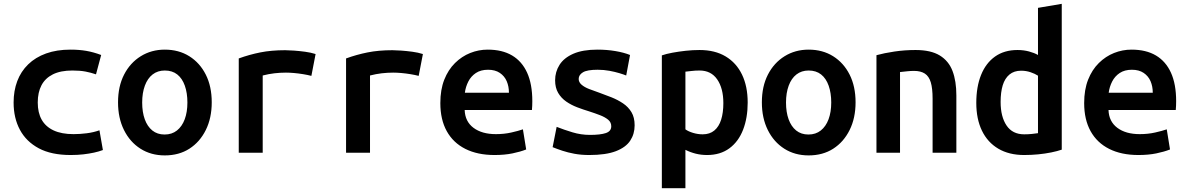

<svg xmlns="http://www.w3.org/2000/svg" viewBox="-20 -797 6200 1002"><path d="M349 12Q248 12 182.5 -23Q117 -58 84 -119.5Q51 -181 51 -262Q51 -323 70 -373.5Q89 -424 127 -461Q165 -498 220.5 -518Q276 -538 348 -538Q393 -538 430.5 -531.5Q468 -525 508 -510L481 -409Q455 -418 426.5 -423.5Q398 -429 358 -429Q296 -429 256 -409Q216 -389 196.5 -352Q177 -315 177 -262Q177 -209 197.5 -172.5Q218 -136 259.5 -116.5Q301 -97 364 -97Q397 -97 432.5 -101.5Q468 -106 499 -117L517 -14Q496 -6 470.5 -0.5Q445 5 415 8.5Q385 12 349 12Z M840 14Q768 14 713 -21Q658 -56 627 -118.5Q596 -181 596 -263Q596 -346 627.5 -407.5Q659 -469 714.5 -503.5Q770 -538 840 -538Q913 -538 968 -503.5Q1023 -469 1054 -407.5Q1085 -346 1085 -263Q1085 -181 1054 -118.5Q1023 -56 968.5 -21Q914 14 840 14ZM839 -95Q877 -95 903.5 -116Q930 -137 944 -174.5Q958 -212 958 -262Q958 -312 944.5 -350Q931 -388 905 -408.5Q879 -429 840 -429Q803 -429 776.5 -408.5Q750 -388 736 -350Q722 -312 722 -262Q722 -212 735.5 -174.5Q749 -137 775 -116Q801 -95 839 -95Z M1226 0V-492Q1281 -512 1338.5 -523.5Q1396 -535 1468 -535Q1486 -535 1514 -533Q1542 -531 1572 -527Q1602 -523 1627 -515L1605 -401Q1586 -406 1561.5 -410Q1537 -414 1514 -416Q1491 -418 1472 -418Q1442 -418 1412 -414.5Q1382 -411 1351 -403V0Z M1786 0V-492Q1841 -512 1898.5 -523.5Q1956 -535 2028 -535Q2046 -535 2074 -533Q2102 -531 2132 -527Q2162 -523 2187 -515L2165 -401Q2146 -406 2121.5 -410Q2097 -414 2074 -416Q2051 -418 2032 -418Q2002 -418 1972 -414.5Q1942 -411 1911 -403V0Z M2561 12Q2472 12 2408.5 -20Q2345 -52 2311.5 -112.5Q2278 -173 2278 -259Q2278 -329 2298.5 -381Q2319 -433 2354.5 -468Q2390 -503 2434 -520.5Q2478 -538 2525 -538Q2601 -538 2652.5 -507.5Q2704 -477 2731 -417.5Q2758 -358 2758 -269Q2758 -258 2757.5 -245Q2757 -232 2756 -223H2405Q2407 -163 2451 -130Q2495 -97 2568 -97Q2611 -97 2648.5 -105.5Q2686 -114 2709 -122L2726 -17Q2696 -5 2654.5 3.5Q2613 12 2561 12ZM2406 -313H2636Q2636 -346 2624.5 -373Q2613 -400 2588.5 -416.5Q2564 -433 2527 -433Q2489 -433 2463.5 -416Q2438 -399 2424 -371.5Q2410 -344 2406 -313Z M3055 12Q3013 12 2978 5.5Q2943 -1 2914.5 -10.5Q2886 -20 2864 -29L2885 -135Q2923 -120 2967.5 -106.5Q3012 -93 3059 -93Q3113 -93 3141.5 -102.5Q3170 -112 3170 -138Q3170 -159 3153.5 -172.5Q3137 -186 3111 -196Q3085 -206 3054 -216Q3024 -225 2992.5 -237Q2961 -249 2935 -267Q2909 -285 2893 -312Q2877 -339 2877 -378Q2877 -422 2900 -458.5Q2923 -495 2972 -516.5Q3021 -538 3098 -538Q3147 -538 3191.5 -530.5Q3236 -523 3268 -510L3248 -403Q3236 -408 3213 -415Q3190 -422 3160.5 -427.5Q3131 -433 3099 -433Q3044 -433 3022 -419.5Q3000 -406 3000 -385Q3000 -368 3015 -355Q3030 -342 3054.5 -332.5Q3079 -323 3108 -313Q3139 -302 3171.5 -289Q3204 -276 3231.5 -257.5Q3259 -239 3275.5 -211.5Q3292 -184 3292 -143Q3292 -98 3269 -63Q3246 -28 3194 -8Q3142 12 3055 12Z M3434 185V-508Q3457 -516 3489.5 -522Q3522 -528 3558.5 -532Q3595 -536 3631 -536Q3711 -536 3767 -502.5Q3823 -469 3852.5 -407.5Q3882 -346 3882 -262Q3882 -182 3858 -120Q3834 -58 3786.5 -23Q3739 12 3670 12Q3639 12 3611 5Q3583 -2 3557 -15V185ZM3647 -96Q3684 -96 3708 -116Q3732 -136 3743.5 -172.5Q3755 -209 3755 -259Q3755 -336 3723 -382.5Q3691 -429 3631 -429Q3608 -429 3588.5 -426.5Q3569 -424 3557 -423V-122Q3572 -111 3597 -103.5Q3622 -96 3647 -96Z M4200 14Q4128 14 4073 -21Q4018 -56 3987 -118.5Q3956 -181 3956 -263Q3956 -346 3987.5 -407.5Q4019 -469 4074.5 -503.5Q4130 -538 4200 -538Q4273 -538 4328 -503.5Q4383 -469 4414 -407.5Q4445 -346 4445 -263Q4445 -181 4414 -118.5Q4383 -56 4328.5 -21Q4274 14 4200 14ZM4199 -95Q4237 -95 4263.5 -116Q4290 -137 4304 -174.5Q4318 -212 4318 -262Q4318 -312 4304.5 -350Q4291 -388 4265 -408.5Q4239 -429 4200 -429Q4163 -429 4136.5 -408.5Q4110 -388 4096 -350Q4082 -312 4082 -262Q4082 -212 4095.5 -174.5Q4109 -137 4135 -116Q4161 -95 4199 -95Z M4554 0V-509Q4594 -520 4647.5 -528Q4701 -536 4758 -536Q4838 -536 4884.5 -507.5Q4931 -479 4951 -426.5Q4971 -374 4971 -299V0H4847V-282Q4847 -336 4837.5 -367.5Q4828 -399 4806.5 -413Q4785 -427 4750 -427Q4733 -427 4714.5 -425Q4696 -423 4677 -421V0Z M5325 12Q5246 12 5190 -21Q5134 -54 5104.5 -115Q5075 -176 5075 -260Q5075 -344 5100 -406Q5125 -468 5173 -502Q5221 -536 5290 -536Q5322 -536 5350 -528.5Q5378 -521 5397 -510V-756L5521 -777V-16Q5498 -8 5466 -1.5Q5434 5 5398 8.5Q5362 12 5325 12ZM5325 -96Q5347 -96 5365 -98Q5383 -100 5397 -102V-402Q5382 -412 5358.5 -420Q5335 -428 5309 -428Q5272 -428 5248 -408Q5224 -388 5213 -352Q5202 -316 5202 -265Q5202 -188 5233 -142Q5264 -96 5325 -96Z M5921 12Q5832 12 5768.5 -20Q5705 -52 5671.5 -112.5Q5638 -173 5638 -259Q5638 -329 5658.5 -381Q5679 -433 5714.5 -468Q5750 -503 5794 -520.5Q5838 -538 5885 -538Q5961 -538 6012.5 -507.5Q6064 -477 6091 -417.5Q6118 -358 6118 -269Q6118 -258 6117.5 -245Q6117 -232 6116 -223H5765Q5767 -163 5811 -130Q5855 -97 5928 -97Q5971 -97 6008.5 -105.5Q6046 -114 6069 -122L6086 -17Q6056 -5 6014.5 3.5Q5973 12 5921 12ZM5766 -313H5996Q5996 -346 5984.5 -373Q5973 -400 5948.5 -416.5Q5924 -433 5887 -433Q5849 -433 5823.5 -416Q5798 -399 5784 -371.5Q5770 -344 5766 -313Z"/></svg>

Font: Ubuntu Sans Mono SemiBold
Style: Regular
Weight: 600
Monospace: yes
Designer: Dalton Maag Ltd
Foundry: Dalton Maag Ltd
Version: Version 1.006